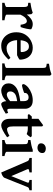

<svg xmlns="http://www.w3.org/2000/svg" viewBox="1048 -1844 811 2946"><g transform="rotate(90 1453.0 -371.5)"><path d="M23.4 0V-35.6Q87.9 -50.3 87.9 -65.4V-324.2Q87.9 -356.4 84.5 -369.1Q81.1 -381.8 76.7 -386.2Q70.3 -393.1 60.5 -395.5Q50.8 -397.9 23.4 -399.4V-433.6Q59.1 -439 83.3 -443.6Q107.4 -448.2 128.9 -454.1Q150.4 -460 177.2 -468.8L197.8 -448.2L204.1 -377.4Q230.5 -415 269.3 -441.9Q308.1 -468.8 350.1 -468.8Q389.6 -468.8 427.2 -447.3Q431.6 -444.3 429.7 -423.8Q427.7 -403.3 421.9 -375.5Q416 -347.7 408.7 -321.8Q401.4 -295.9 395.5 -282.7H359.9Q356.4 -322.3 343 -350.3Q329.6 -378.4 305.7 -378.4Q293 -378.4 276.9 -371.3Q260.7 -364.3 242.7 -343Q224.6 -321.8 205.1 -278.8V-65.4Q205.1 -58.1 225.3 -50.3Q245.6 -42.5 291.5 -35.6V0Z M678.2 14.6Q623 14.6 576.9 -14.2Q530.8 -43 503.2 -95Q475.6 -147 475.6 -215.8Q475.6 -349.6 576.2 -422.9Q602.1 -441.9 637.9 -455.3Q673.8 -468.8 710.9 -468.8Q774.9 -468.8 815.9 -440.7Q856.9 -412.6 876.5 -366.9Q896 -321.3 896 -268.6Q887.2 -258.8 865.2 -246.8Q843.3 -234.9 827.6 -228.5H596.7Q599.1 -158.2 630.6 -112.8Q662.1 -67.4 719.2 -67.4Q739.7 -67.4 759.3 -71.3Q778.8 -75.2 804.2 -87.6Q829.6 -100.1 867.7 -126.5Q874 -123 882.6 -111.1Q891.1 -99.1 893.1 -95.2Q848.1 -49.3 814.5 -25.9Q780.8 -2.4 749 6.1Q717.3 14.6 678.2 14.6ZM598.1 -283.2H760.7Q772 -283.2 775.6 -286.9Q779.3 -290.5 779.3 -300.8Q779.3 -320.3 771.7 -345.9Q764.2 -371.6 745.6 -390.9Q727.1 -410.2 693.4 -410.2Q647.9 -410.2 625.7 -376Q603.5 -341.8 598.1 -283.2Z M953.6 0V-35.6Q995.6 -43 1009.3 -50.3Q1022.9 -57.6 1022.9 -65.4V-618.2Q1022.9 -647.9 1018.3 -660.4Q1013.7 -672.9 999.8 -676.8Q985.8 -680.7 958.5 -683.6V-717.8Q1007.3 -724.6 1043.9 -732.9Q1080.6 -741.2 1119.1 -756.8L1140.1 -736.8V-65.4Q1140.1 -58.1 1155 -50.3Q1169.9 -42.5 1210 -35.6V0Z M1371.1 14.6Q1344.2 14.6 1318.6 2.2Q1293 -10.3 1276.4 -35.4Q1259.8 -60.5 1259.8 -98.1Q1259.8 -131.3 1271.7 -154.5Q1283.7 -177.7 1301.8 -195.8Q1317.4 -211.4 1341.1 -225.6Q1364.7 -239.7 1409.2 -252.9Q1453.6 -266.1 1532.2 -277.8V-335.4Q1532.2 -365.7 1519 -385.7Q1505.9 -405.8 1468.8 -405.3Q1445.3 -405.3 1424.8 -388.7Q1404.3 -372.1 1407.2 -342.8Q1407.7 -338.4 1390.9 -331.3Q1374 -324.2 1350.3 -317.4Q1326.7 -310.5 1306.4 -306.4Q1286.1 -302.2 1280.3 -303.7L1270 -330.1Q1285.6 -369.1 1324.2 -400.4Q1362.8 -431.6 1414.1 -450.2Q1465.3 -468.8 1519.5 -468.8Q1586.4 -468.8 1617.9 -435.3Q1649.4 -401.9 1649.4 -351.6V-116.2Q1649.4 -78.1 1668.9 -78.1Q1675.8 -78.1 1684.8 -80.8Q1693.8 -83.5 1713.4 -91.3L1724.1 -54.7Q1696.8 -35.6 1667.5 -20Q1638.2 -4.4 1614.3 5.1Q1590.3 14.6 1578.1 14.6Q1560.1 14.6 1547.6 -6.1Q1535.2 -26.9 1532.7 -63Q1488.8 -18.6 1445.8 -2Q1402.8 14.6 1371.1 14.6ZM1429.2 -70.8Q1447.8 -70.8 1471.7 -80.8Q1495.6 -90.8 1532.2 -122.1V-230Q1473.6 -220.7 1449.2 -211.2Q1424.8 -201.7 1412.1 -189Q1399.4 -176.3 1391.6 -161.6Q1383.8 -147 1383.8 -126.5Q1383.8 -93.3 1400.1 -82Q1416.5 -70.8 1429.2 -70.8Z M1906.2 14.6Q1864.3 14.6 1833.7 -18.3Q1803.2 -51.3 1803.2 -119.1V-393.1H1744.1L1730 -410.6L1768.1 -454.1H1803.2V-556.2L1901.9 -628.9L1920.4 -612.8V-454.1H2069.3L2086.9 -436.5Q2077.6 -419.9 2062.5 -401.6Q2047.4 -383.3 2037.6 -376Q2025.9 -381.8 2002.4 -387.5Q1979 -393.1 1953.1 -393.1H1920.4V-164.6Q1920.4 -114.3 1932.1 -94.5Q1943.8 -74.7 1961.9 -74.7Q1979 -74.7 2002 -82Q2024.9 -89.4 2065.4 -111.3L2086.9 -75.7Q2022.5 -29.3 1977.3 -7.3Q1932.1 14.6 1906.2 14.6Z M2246.6 -541.5Q2219.7 -541.5 2199.7 -554.7Q2179.7 -567.9 2179.7 -595.7Q2179.7 -628.9 2203.4 -649.2Q2227.1 -669.4 2261.2 -669.4Q2287.6 -669.4 2308.1 -656.7Q2328.6 -644 2328.6 -615.7Q2328.6 -583 2305.2 -562.3Q2281.7 -541.5 2246.6 -541.5ZM2128.4 0V-35.6Q2161.6 -42.5 2177.2 -50.8Q2192.9 -59.1 2192.9 -65.4V-316.4Q2192.9 -350.1 2191.2 -366.7Q2189.5 -383.3 2176.3 -389.9Q2163.1 -396.5 2128.4 -399.4V-433.6Q2170.4 -439.5 2208.3 -448Q2246.1 -456.5 2278.8 -468.8H2310.1V-65.4Q2310.1 -59.6 2324.7 -51Q2339.4 -42.5 2375 -35.6V0Z M2627 14.6 2454.6 -385.3Q2449.2 -398.4 2439 -405.8Q2428.7 -413.1 2404.3 -418.5V-454.1H2625.5V-418.5Q2587.9 -413.6 2579.6 -407.2Q2571.3 -400.9 2577.6 -385.3L2682.6 -139.6L2781.2 -385.3Q2787.1 -399.9 2781 -406.5Q2774.9 -413.1 2741.7 -418.5V-454.1H2899.4V-418.5Q2870.1 -411.6 2862.5 -405.5Q2855 -399.4 2849.1 -385.3L2710.9 -40Q2702.6 -18.6 2676.8 -4.6Q2650.9 9.3 2627 14.6Z"/></g></svg>

Font: David Libre
Style: Bold
Weight: 700
Designer: Ismar David, J. Victor Gaultney, Annie Olsen and Meir Sadan
Foundry: Monotype Imaging Inc. & SIL International
Version: Version 1.100; ttfautohint (v1.8.4.7-5d5b)